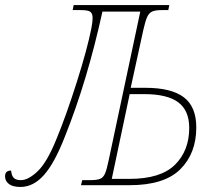

<svg xmlns="http://www.w3.org/2000/svg" viewBox="-73 -734 840 761"><path d="M-53 -35Q-53 -58 -29 -58Q-27 -37 -18 -28.5Q-9 -20 10 -20Q39 -20 76 -55Q113 -90 150 -181Q189 -275 231 -407.5Q273 -540 289 -621Q294 -645 294 -666Q293 -683 283 -688.5Q273 -694 247 -694H215L219 -714H598L594 -694H568Q543 -694 530.5 -688.5Q518 -683 510.5 -667Q503 -651 495 -615L445 -386H503Q606 -386 655.5 -348.5Q705 -311 705 -229Q705 -126 641.5 -63Q578 0 441 0H248L253 -20H283Q311 -20 323.5 -25Q336 -30 343 -45.5Q350 -61 358 -100L483 -688H333Q273 -414 184 -192Q143 -87 101 -40Q59 7 8 7Q-23 7 -38 -5Q-53 -17 -53 -35ZM440 -25Q564 -25 620.5 -81Q677 -137 677 -227Q677 -296 633.5 -328.5Q590 -361 498 -361H441L370 -25Z"/></svg>

Font: Noto Serif NarrowThin
Style: Italic
Weight: 250
Width: 4
Italic angle: -12°
Designer: Monotype Design Team
Foundry: Monotype Imaging Inc.
Version: Version 1.001